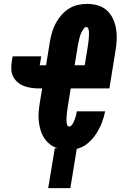

<svg xmlns="http://www.w3.org/2000/svg" viewBox="-20 -763 640 988"><path d="M228 205 262 0H276Q254 -7 236.5 -21Q219 -35 207 -53.5Q195 -72 188.5 -94.5Q182 -117 179.5 -140Q177 -163 179 -187Q181 -211 185 -235L197 -308H183Q163 -308 143.5 -310.5Q124 -313 106 -319.5Q88 -326 73 -338Q58 -350 49 -366.5Q40 -383 38.5 -402.5Q37 -422 40 -442L45 -473H192L187 -442Q187 -440 186.5 -438Q186 -436 186 -433Q185 -432 185 -431.5Q185 -431 185 -430Q185 -430 185 -429.5Q185 -429 185 -429Q185 -429 184.5 -428.5Q184 -428 184 -428Q184 -428 183.5 -428Q183 -428 183 -428Q183 -428 183 -428Q183 -428 183 -428Q183 -428 183 -428Q183 -428 183 -428Q183 -428 183 -427.5Q183 -427 183 -427H217L237 -550Q241 -574 248 -597.5Q255 -621 267 -643.5Q279 -666 296 -685.5Q313 -705 334.5 -718.5Q356 -732 380.5 -737.5Q405 -743 429 -743Q457 -743 484 -735Q511 -727 530.5 -709Q550 -691 561.5 -666Q573 -641 577.5 -613.5Q582 -586 580.5 -557Q579 -528 574 -500L543 -308H344L329 -216Q328 -209 327 -202Q326 -195 325 -188Q324 -181 323.5 -174Q323 -167 322.5 -160Q322 -153 322 -146Q322 -139 323 -132.5Q324 -126 326 -119Q328 -112 335 -112Q343 -112 348.5 -118.5Q354 -125 357.5 -132Q361 -139 363.5 -146Q366 -153 368.5 -160.5Q371 -168 372.5 -175Q374 -182 375 -190H521Q515 -159 503.5 -130Q492 -101 474.5 -74Q457 -47 431.5 -25.5Q406 -4 375 3L342 205ZM416 -427 431 -519Q432 -526 433 -533Q434 -540 435 -547Q436 -554 436.5 -561.5Q437 -569 437.5 -576Q438 -583 438 -589.5Q438 -596 437.5 -603Q437 -610 434 -617Q431 -624 424 -624Q418 -624 413 -618Q408 -612 404.5 -606Q401 -600 398 -594Q395 -588 393 -581.5Q391 -575 389.5 -569Q388 -563 386.5 -556.5Q385 -550 383.5 -543.5Q382 -537 381 -531L364 -427Z"/></svg>

Font: Iosevka Curly HvExObl
Style: Regular
Weight: 900
Width: 7
Italic angle: -9°
Monospace: yes
Designer: Belleve Invis
Foundry: Belleve Invis
Version: Version 11.1.0; ttfautohint (v1.8.3)